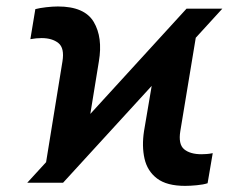

<svg xmlns="http://www.w3.org/2000/svg" viewBox="-20 -573 762 602"><path d="M65.4 0 124.5 -64.5 175.8 -380.4Q182.6 -422.4 163.1 -438Q143.6 -453.6 110.4 -453.6Q93.8 -453.6 75.2 -450.2L90.8 -544.4Q104 -547.9 124.5 -550.3Q145 -552.7 161.6 -552.7Q245.1 -552.7 273.9 -504.2Q302.7 -455.6 290 -380.4L263.2 -215.8L564.9 -545.9H677.2L593.8 -454.6L545.4 -162.1Q538.6 -120.6 557.4 -105Q576.2 -89.4 611.8 -89.4Q618.7 -89.4 628.2 -90.1Q637.7 -90.8 647 -92.8L630.9 1.5Q617.7 5.9 596.9 7.8Q576.2 9.8 560.5 9.8Q502.9 9.8 472.4 -13.4Q441.9 -36.6 433.1 -75.7Q424.3 -114.7 431.6 -162.1L455.6 -303.7L177.7 0Z"/></svg>

Font: Inter Display SemiBold
Style: Italic
Weight: 600
Italic angle: -9.39999°
Designer: Rasmus Andersson
Foundry: rsms
Version: Version 4.000;git-a52131595